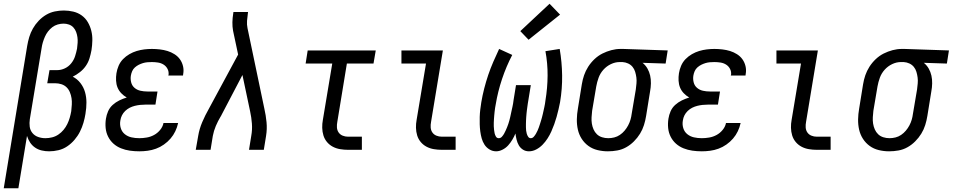

<svg xmlns="http://www.w3.org/2000/svg" viewBox="-41 -799 5081 1024"><path d="M-21 205 104 -554Q108 -578 115 -601.5Q122 -625 134.5 -647Q147 -669 165 -688Q183 -707 205 -720Q227 -733 251.5 -738Q276 -743 299 -743Q325 -743 350 -737Q375 -731 395 -716.5Q415 -702 427.5 -680.5Q440 -659 446 -634.5Q452 -610 451.5 -584Q451 -558 447 -532Q443 -510 436.5 -488.5Q430 -467 417 -448Q404 -429 385.5 -414.5Q367 -400 347 -390Q371 -378 388 -356Q405 -334 412.5 -307.5Q420 -281 420 -252Q420 -223 415 -194V-193Q411 -168 404 -144Q397 -120 385.5 -97Q374 -74 356.5 -53.5Q339 -33 317.5 -18.5Q296 -4 271 2Q246 8 221 8Q201 8 181.5 3.5Q162 -1 146 -12Q130 -23 119.5 -39Q109 -55 103 -74L57 205ZM201 -62Q219 -62 237 -66.5Q255 -71 270.5 -81.5Q286 -92 298 -106.5Q310 -121 318 -137.5Q326 -154 331 -171.5Q336 -189 339 -206Q341 -224 342 -241.5Q343 -259 340.5 -275.5Q338 -292 331.5 -307.5Q325 -323 313.5 -334Q302 -345 286 -350Q270 -355 253 -355H211L223 -425H264Q285 -425 305 -434.5Q325 -444 339 -461.5Q353 -479 359.5 -499.5Q366 -520 370 -540Q372 -555 373 -570.5Q374 -586 372 -600.5Q370 -615 365 -628.5Q360 -642 350.5 -652.5Q341 -663 327 -668Q313 -673 298 -673Q283 -673 267 -668.5Q251 -664 238 -654Q225 -644 215 -631Q205 -618 198.5 -603Q192 -588 187.5 -573Q183 -558 181 -543L118 -163Q115 -143 117.5 -123.5Q120 -104 132 -89.5Q144 -75 162.5 -68.5Q181 -62 201 -62Z M702 8Q676 8 651.5 4.5Q627 1 604.5 -8Q582 -17 564.5 -32.5Q547 -48 536 -69.5Q525 -91 522.5 -116Q520 -141 524 -166Q527 -186 535.5 -205.5Q544 -225 560 -239.5Q576 -254 595.5 -263.5Q615 -273 635 -279Q619 -288 606 -301.5Q593 -315 586 -332Q579 -349 578 -369Q577 -389 580 -408Q583 -428 591.5 -448Q600 -468 615 -483.5Q630 -499 649 -510Q668 -521 688 -527Q708 -533 728.5 -535.5Q749 -538 769 -538Q790 -538 811.5 -535.5Q833 -533 852.5 -527Q872 -521 889.5 -510Q907 -499 918.5 -483Q930 -467 935 -446.5Q940 -426 936 -404Q936 -402 935.5 -400Q935 -398 935 -396H857Q857 -397 857 -398Q857 -399 858 -400Q860 -417 852.5 -431.5Q845 -446 831.5 -454.5Q818 -463 801.5 -465.5Q785 -468 769 -468Q757 -468 745 -467Q733 -466 721.5 -462.5Q710 -459 699 -453.5Q688 -448 678.5 -439.5Q669 -431 664 -419.5Q659 -408 657 -396Q654 -378 658.5 -360Q663 -342 676.5 -330.5Q690 -319 708 -315Q726 -311 745 -311H799L788 -241H734Q720 -241 706 -239.5Q692 -238 678 -234.5Q664 -231 651 -224.5Q638 -218 627 -207.5Q616 -197 609.5 -184Q603 -171 601 -157Q597 -136 603 -116Q609 -96 624.5 -83.5Q640 -71 660 -66.5Q680 -62 702 -62Q721 -62 741.5 -65.5Q762 -69 780.5 -79Q799 -89 813 -106Q827 -123 831 -143H909Q904 -120 894 -99Q884 -78 868.5 -60Q853 -42 833 -28Q813 -14 791 -6Q769 2 746.5 5Q724 8 702 8Z M1003 0 1016 -74Q1022 -111 1037.5 -147.5Q1053 -184 1073 -219L1229 -508L1202 -635Q1198 -657 1198.5 -680.5Q1199 -704 1203 -728L1204 -735H1282L1281 -728Q1278 -708 1276.5 -688Q1275 -668 1279 -649L1369 -219Q1377 -184 1380.5 -147.5Q1384 -111 1378 -74L1366 0H1287L1299 -74Q1305 -107 1302.5 -140Q1300 -173 1293 -205L1252 -399L1141 -187Q1140 -185 1139 -183Q1138 -181 1137 -179L1136 -178Q1121 -153 1110 -127Q1099 -101 1094 -74L1082 0Z M1815 0Q1794 0 1773 -3.5Q1752 -7 1734 -16.5Q1716 -26 1703 -41.5Q1690 -57 1684 -76.5Q1678 -96 1677.5 -117.5Q1677 -139 1681 -160L1731 -460H1589L1600 -530H1963L1951 -460H1809L1758 -149Q1755 -134 1756 -119Q1757 -104 1765 -92.5Q1773 -81 1786.5 -75.5Q1800 -70 1815 -70H1889V0Z M2315 0Q2294 0 2273 -3.5Q2252 -7 2234 -16.5Q2216 -26 2203 -41.5Q2190 -57 2184 -76.5Q2178 -96 2177.5 -117.5Q2177 -139 2181 -160L2231 -460H2100V-530H2321L2258 -149Q2255 -134 2256 -119Q2257 -104 2265 -92.5Q2273 -81 2286.5 -75.5Q2300 -70 2315 -70H2389V0Z M2605 8Q2586 8 2569.5 -2Q2553 -12 2543 -27.5Q2533 -43 2528 -61Q2523 -79 2520.5 -98Q2518 -117 2517.5 -136.5Q2517 -156 2517.5 -175.5Q2518 -195 2520.5 -215Q2523 -235 2526 -254Q2532 -290 2541.5 -327Q2551 -364 2563 -399.5Q2575 -435 2590 -469.5Q2605 -504 2621 -538L2691 -506Q2659 -445 2636.5 -377.5Q2614 -310 2603 -243Q2601 -233 2599.5 -223.5Q2598 -214 2597 -204Q2596 -194 2595 -184Q2594 -174 2593.5 -164.5Q2593 -155 2592.5 -145Q2592 -135 2592.5 -125.5Q2593 -116 2594 -106.5Q2595 -97 2597 -88Q2599 -79 2604 -70.5Q2609 -62 2619 -62Q2629 -62 2636 -70Q2643 -78 2647.5 -86Q2652 -94 2656 -103Q2660 -112 2663.5 -120.5Q2667 -129 2670 -138Q2673 -147 2675.5 -156Q2678 -165 2680 -174Q2682 -183 2684 -192.5Q2686 -202 2688 -211Q2690 -220 2692 -229Q2694 -238 2695.5 -247Q2697 -256 2698 -265L2711 -345H2790L2777 -265Q2775 -256 2774 -247Q2773 -238 2771.5 -229Q2770 -220 2769 -210.5Q2768 -201 2767 -192Q2766 -183 2765.5 -174Q2765 -165 2764.5 -156Q2764 -147 2764 -138Q2764 -129 2764 -120Q2764 -111 2765 -102.5Q2766 -94 2768.5 -85.5Q2771 -77 2776 -69.5Q2781 -62 2790 -62Q2799 -62 2806 -70Q2813 -78 2817.5 -86Q2822 -94 2826 -102.5Q2830 -111 2833 -120Q2836 -129 2839 -138Q2842 -147 2844.5 -155.5Q2847 -164 2849.5 -173Q2852 -182 2854 -191Q2856 -200 2858 -209Q2860 -218 2862 -227Q2864 -236 2865.5 -245Q2867 -254 2868 -263Q2879 -330 2879.5 -395.5Q2880 -461 2868 -526L2944 -538Q2956 -468 2957 -397Q2958 -326 2946 -254Q2942 -234 2937.5 -214.5Q2933 -195 2927.5 -175.5Q2922 -156 2915 -136.5Q2908 -117 2899.5 -98Q2891 -79 2879.5 -61Q2868 -43 2853 -27.5Q2838 -12 2819 -2Q2800 8 2780 8Q2762 8 2748 -1Q2734 -10 2726 -24Q2718 -38 2714 -54.5Q2710 -71 2708 -87Q2701 -70 2691.5 -54Q2682 -38 2669.5 -24Q2657 -10 2639.5 -1Q2622 8 2605 8ZM2778 -587 2734 -633 2890 -779 2946 -721Z M3201 8Q3173 8 3146 1.5Q3119 -5 3097.5 -20.5Q3076 -36 3061.5 -58.5Q3047 -81 3041 -107.5Q3035 -134 3035.5 -162.5Q3036 -191 3041 -219L3062 -349Q3066 -374 3074 -397.5Q3082 -421 3096 -443Q3110 -465 3129.5 -483.5Q3149 -502 3172 -513.5Q3195 -525 3219.5 -531.5Q3244 -538 3268 -538Q3272 -538 3275.5 -538Q3279 -538 3283 -538L3520 -530L3509 -460L3386 -464Q3402 -451 3412 -433.5Q3422 -416 3426.5 -396Q3431 -376 3430.5 -354Q3430 -332 3426 -311L3405 -181Q3401 -156 3393.5 -132Q3386 -108 3372.5 -86Q3359 -64 3340 -45Q3321 -26 3298.5 -13.5Q3276 -1 3251 3.5Q3226 8 3201 8ZM3203 -62Q3219 -62 3235 -66Q3251 -70 3265 -79.5Q3279 -89 3290 -102Q3301 -115 3309 -130Q3317 -145 3321.5 -160.5Q3326 -176 3328 -192L3350 -322Q3352 -338 3353.5 -354Q3355 -370 3353 -385.5Q3351 -401 3346.5 -416Q3342 -431 3332.5 -442.5Q3323 -454 3309 -460.5Q3295 -467 3279 -468H3271Q3269 -468 3267 -468Q3265 -468 3263 -468Q3240 -468 3217 -457Q3194 -446 3177 -427Q3160 -408 3151.5 -384.5Q3143 -361 3139 -338L3117 -208Q3115 -191 3114 -173.5Q3113 -156 3115.5 -140Q3118 -124 3124.5 -109Q3131 -94 3142.5 -83Q3154 -72 3170 -67Q3186 -62 3203 -62Z M3702 8Q3676 8 3651.5 4.5Q3627 1 3604.5 -8Q3582 -17 3564.5 -32.5Q3547 -48 3536 -69.5Q3525 -91 3522.5 -116Q3520 -141 3524 -166Q3527 -186 3535.5 -205.5Q3544 -225 3560 -239.5Q3576 -254 3595.5 -263.5Q3615 -273 3635 -279Q3619 -288 3606 -301.5Q3593 -315 3586 -332Q3579 -349 3578 -369Q3577 -389 3580 -408Q3583 -428 3591.5 -448Q3600 -468 3615 -483.5Q3630 -499 3649 -510Q3668 -521 3688 -527Q3708 -533 3728.5 -535.5Q3749 -538 3769 -538Q3790 -538 3811.5 -535.5Q3833 -533 3852.5 -527Q3872 -521 3889.5 -510Q3907 -499 3918.5 -483Q3930 -467 3935 -446.5Q3940 -426 3936 -404Q3936 -402 3935.5 -400Q3935 -398 3935 -396H3857Q3857 -397 3857 -398Q3857 -399 3858 -400Q3860 -417 3852.5 -431.5Q3845 -446 3831.5 -454.5Q3818 -463 3801.5 -465.5Q3785 -468 3769 -468Q3757 -468 3745 -467Q3733 -466 3721.5 -462.5Q3710 -459 3699 -453.5Q3688 -448 3678.5 -439.5Q3669 -431 3664 -419.5Q3659 -408 3657 -396Q3654 -378 3658.5 -360Q3663 -342 3676.5 -330.5Q3690 -319 3708 -315Q3726 -311 3745 -311H3799L3788 -241H3734Q3720 -241 3706 -239.5Q3692 -238 3678 -234.5Q3664 -231 3651 -224.5Q3638 -218 3627 -207.5Q3616 -197 3609.5 -184Q3603 -171 3601 -157Q3597 -136 3603 -116Q3609 -96 3624.5 -83.5Q3640 -71 3660 -66.5Q3680 -62 3702 -62Q3721 -62 3741.5 -65.5Q3762 -69 3780.5 -79Q3799 -89 3813 -106Q3827 -123 3831 -143H3909Q3904 -120 3894 -99Q3884 -78 3868.5 -60Q3853 -42 3833 -28Q3813 -14 3791 -6Q3769 2 3746.5 5Q3724 8 3702 8Z M4315 0Q4294 0 4273 -3.5Q4252 -7 4234 -16.5Q4216 -26 4203 -41.5Q4190 -57 4184 -76.5Q4178 -96 4177.5 -117.5Q4177 -139 4181 -160L4231 -460H4100V-530H4321L4258 -149Q4255 -134 4256 -119Q4257 -104 4265 -92.5Q4273 -81 4286.5 -75.5Q4300 -70 4315 -70H4389V0Z M4701 8Q4673 8 4646 1.5Q4619 -5 4597.5 -20.5Q4576 -36 4561.5 -58.5Q4547 -81 4541 -107.5Q4535 -134 4535.5 -162.5Q4536 -191 4541 -219L4562 -349Q4566 -374 4574 -397.5Q4582 -421 4596 -443Q4610 -465 4629.5 -483.5Q4649 -502 4672 -513.5Q4695 -525 4719.5 -531.5Q4744 -538 4768 -538Q4772 -538 4775.5 -538Q4779 -538 4783 -538L5020 -530L5009 -460L4886 -464Q4902 -451 4912 -433.5Q4922 -416 4926.5 -396Q4931 -376 4930.5 -354Q4930 -332 4926 -311L4905 -181Q4901 -156 4893.5 -132Q4886 -108 4872.5 -86Q4859 -64 4840 -45Q4821 -26 4798.5 -13.5Q4776 -1 4751 3.5Q4726 8 4701 8ZM4703 -62Q4719 -62 4735 -66Q4751 -70 4765 -79.5Q4779 -89 4790 -102Q4801 -115 4809 -130Q4817 -145 4821.5 -160.5Q4826 -176 4828 -192L4850 -322Q4852 -338 4853.5 -354Q4855 -370 4853 -385.5Q4851 -401 4846.5 -416Q4842 -431 4832.5 -442.5Q4823 -454 4809 -460.5Q4795 -467 4779 -468H4771Q4769 -468 4767 -468Q4765 -468 4763 -468Q4740 -468 4717 -457Q4694 -446 4677 -427Q4660 -408 4651.5 -384.5Q4643 -361 4639 -338L4617 -208Q4615 -191 4614 -173.5Q4613 -156 4615.5 -140Q4618 -124 4624.5 -109Q4631 -94 4642.5 -83Q4654 -72 4670 -67Q4686 -62 4703 -62Z"/></svg>

Font: Iosevka Curly Slab Oblique
Style: Regular
Weight: 400
Italic angle: -9°
Monospace: yes
Designer: Belleve Invis
Foundry: Belleve Invis
Version: Version 11.1.0; ttfautohint (v1.8.3)